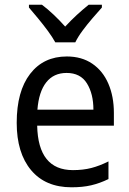

<svg xmlns="http://www.w3.org/2000/svg" viewBox="-20 -786 550 816"><path d="M264 -546Q327 -546 372 -515.5Q417 -485 440.5 -430.5Q464 -376 464 -306V-252H138Q142 -63 290 -63Q333 -63 368 -72Q403 -81 441 -100V-25Q404 -7 367.5 1.5Q331 10 284 10Q173 10 112 -63Q51 -136 51 -264Q51 -398 108 -472Q165 -546 264 -546ZM263 -476Q208 -476 176.5 -436Q145 -396 139 -320H377Q377 -387 349.5 -431.5Q322 -476 263 -476ZM215 -606Q203 -628 183.5 -654.5Q164 -681 142.5 -707Q121 -733 103 -754V-766H158Q181 -749 207 -724.5Q233 -700 257 -673Q283 -701 307 -723Q331 -745 357 -766H413V-754Q396 -735 373.5 -709Q351 -683 331 -656Q311 -629 300 -606Z"/></svg>

Font: Noto Sans Sinhala SemiCondensed
Style: Regular
Weight: 400
Width: 4
Designer: Jelle Bosma - Monotype Design Team
Foundry: Monotype Imaging Inc.
Version: Version 2.006; ttfautohint (v1.8.4.7-5d5b)